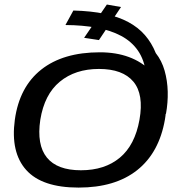

<svg xmlns="http://www.w3.org/2000/svg" viewBox="-20 -824 833 848"><path d="M327 4.5Q488.5 4.5 585.8 -72.5Q683 -149.5 708.5 -296.5Q731 -426 647.5 -509.5Q564 -593 421 -593Q258.5 -593 162 -516.5Q65.5 -440 45.5 -295Q26 -151 95.8 -73.2Q165.5 4.5 327 4.5ZM337.5 -72Q232.5 -72 187 -128.2Q141.5 -184.5 158 -295Q176 -407 244.2 -463.2Q312.5 -519.5 417 -519.5Q522 -519.5 569 -463.5Q616 -407.5 596 -295Q576 -183 509.2 -127.5Q442.5 -72 337.5 -72ZM713 -321Q722 -370.5 720.8 -419.2Q719.5 -468 707 -512Q694.5 -556 668 -589.5Q650 -634.5 620.2 -668.8Q590.5 -703 546.8 -726.5Q503 -750 443 -762.8Q383 -775.5 304 -777.5L269 -713.5Q345.5 -713 407.2 -701.5Q469 -690 515 -665.5Q561 -641 589 -600.8Q617 -560.5 625 -500.5Q633 -440.5 618 -359ZM417 -647 514.5 -793 452 -804 351.5 -657Z"/></svg>

Font: Anybody Expanded
Style: Italic
Weight: 400
Width: 7
Italic angle: -10°
Version: Version 1.113;gftools[0.9.25]